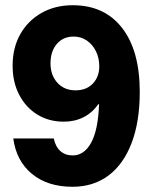

<svg xmlns="http://www.w3.org/2000/svg" viewBox="-20 -705 590 735"><path d="M257.5 10Q162.5 10 102.5 -39.2Q42.5 -88.3 30.8 -175H185.8Q192.5 -143.3 211.2 -126.7Q230 -110 258.3 -110Q302.5 -110 329.2 -159.2Q355.8 -208.3 359.2 -305.8H355.8Q333.3 -273.3 299.6 -256.2Q265.8 -239.2 224.2 -239.2Q166.7 -239.2 122.5 -266.7Q78.3 -294.2 53.3 -342.5Q28.3 -390.8 28.3 -453.3Q28.3 -521.7 57.5 -573.8Q86.7 -625.8 138.8 -655.4Q190.8 -685 258.3 -685Q380 -685 447.5 -597.9Q515 -510.8 515 -353.3Q515 -239.2 483.8 -157.5Q452.5 -75.8 395 -32.9Q337.5 10 257.5 10ZM269.2 -359.2Q310.8 -359.2 335.4 -385Q360 -410.8 360 -450.8Q360 -483.3 347.1 -509.2Q334.2 -535 312.1 -550Q290 -565 261.7 -565Q221.7 -565 197.5 -536.7Q173.3 -508.3 173.3 -462.5Q173.3 -417.5 199.6 -388.3Q225.8 -359.2 269.2 -359.2Z"/></svg>

Font: Funnel Sans Light ExtraBold
Style: Regular
Weight: 800
Version: Version 1.000